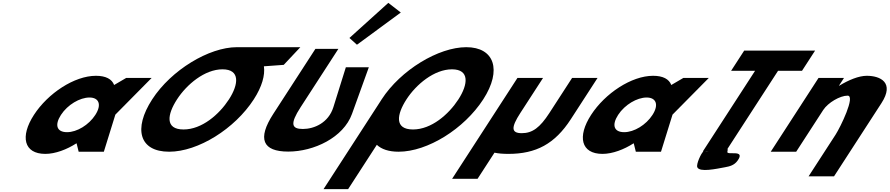

<svg xmlns="http://www.w3.org/2000/svg" viewBox="-20 -1055 6186 1335"><path d="M215.8 -256C118.7 -106 145.3 15 295.3 15C365.3 15 445.4 -16 510.6 -58H512.6L527 0H702L782.1 -258L1034.3 -513H857.3L773.5 -464C758.1 -505 716 -528 647 -528C497 -528 313 -406 215.8 -256ZM403.8 -256C449.8 -327 535.2 -377 602.2 -377C668.2 -377 688.8 -327 642.8 -256C597.5 -186 515.1 -136 446.1 -136C374.1 -136 358.5 -186 403.8 -256Z M1210.7 -363.9C1278.3 -468.4 1403.6 -572.8 1526.7 -573L1526.7 -573L1527.1 -573H1527.2C1651.3 -573 1639.7 -468.5 1571.9 -363.9C1504.2 -259.4 1383.8 -154.8 1256.3 -154.8C1125.4 -154.8 1143 -259.4 1210.7 -363.9ZM1626.5 -727 1626.4 -726.9C1433.5 -726.6 1170.7 -568.6 1038.1 -363.9C905.4 -159.1 948.7 -0.1 1156.1 -0.1C1357.5 -0.1 1611.8 -159.1 1744.5 -363.9C1801.7 -452.3 1823.9 -531.9 1815 -594L1952.8 -604L2068.5 -727Z M2409.6 -791 2461.9 -744 2766.8 -967.9 2680 -1035.1ZM2544.6 -587.5H2384.8L2297.9 -309.5C2263.7 -200.5 2164.2 -158.2 2086 -158.2C2007.8 -158.2 1994.1 -192.2 2070.1 -309.5L2332.7 -715H2172.9L1880 -262.8C1767.7 -89.4 1805.6 -1 1984.1 -1C2162.6 -1 2368.1 -98.6 2427.4 -262.8Z M2806.1 -363.9C2873.8 -468.5 2999.3 -573 3122.6 -573C3246.7 -573 3235.1 -468.5 3167.3 -363.9C3099.6 -259.4 2979.2 -154.8 2851.7 -154.8C2720.8 -154.8 2738.4 -259.4 2806.1 -363.9ZM2633.5 -363.9C2630.9 -359.8 2628.3 -355.7 2625.8 -351.7L2229.6 260H2400.6L2600.1 -48.1C2632.4 -17.5 2683 -0.1 2751.5 -0.1C2953 -0.1 3207.2 -159.1 3339.9 -363.9C3472.6 -568.8 3416.9 -726.9 3222.2 -726.9C3029.3 -726.9 2766.2 -568.8 2633.5 -363.9Z M3755.8 -513H3577.8L3123.7 188H3300.7L3418.2 6.6C3444.5 12.3 3476.7 15 3514.8 15C3706.8 15 3837.5 -54 3948.9 -226L4134.8 -513H3957.8L3799.7 -269C3734.3 -168 3682.1 -129 3608.1 -129C3534.1 -129 3532.3 -168 3597.7 -269Z M4089.8 -256C3992.7 -106 4019.3 15 4169.3 15C4239.3 15 4319.4 -16 4384.6 -58H4386.6L4401 0H4576L4656.1 -258L4908.3 -513H4731.3L4647.5 -464C4632.1 -505 4590 -528 4521 -528C4371 -528 4187 -406 4089.8 -256ZM4277.8 -256C4323.8 -327 4409.2 -377 4476.2 -377C4542.2 -377 4562.8 -327 4516.8 -256C4471.5 -186 4389.1 -136 4320.1 -136C4248.1 -136 4232.5 -186 4277.8 -256Z M5063.6 -562.9H5230.2L4866.8 -1.9L4870.7 -1.8C4855.6 9.2 4819.3 87 4828.5 108C4844.6 144.6 4960.4 119 5020.5 108C5054.4 102 5085.3 93.7 5107.7 63C5169.1 -21 5030.1 28.7 5037.5 0C5039.9 -9.2 5040.2 -16 5038.9 -20.9L5390 -562.9H5556.6L5647.4 -703.1H5154.4ZM4905.6 -1.1C4896.6 -0.1 4887.9 -0.1 4880 -1.6Z M5339 0H5516L5703.8 -290C5736.9 -341 5820.6 -390 5873.6 -390C5930.6 -390 5823.1 -170 5790.1 -119L5602.2 171H5779.2L6108.9 -338C6201.6 -481 6101 -528 6007 -528C5951 -528 5881.2 -499 5815.3 -459H5813.3L5848.3 -513H5671.3Z"/></svg>

Font: Hussar
Style: BdWodka
Weight: 700
Foundry: Cannot Into Space Fonts
Version: Version 2.00